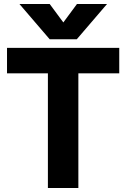

<svg xmlns="http://www.w3.org/2000/svg" viewBox="-20 -938 630 958"><path d="M77 -918H228L296 -826L364 -918H514L363 -742H228ZM219 -572H15V-699H575V-572H371V0H219Z"/></svg>

Font: Prompt SemiBold
Style: Regular
Weight: 600
Designer: Katatrad Team
Foundry: CadsonDemak
Version: Version 1.001